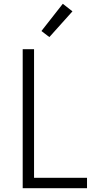

<svg xmlns="http://www.w3.org/2000/svg" viewBox="-20 -995 540 1015"><path d="M100 0V-735H160V-55H440V0ZM241 -799 199 -831 312 -975 363 -935Z"/></svg>

Font: Iosevka SS18 Light
Style: Regular
Weight: 300
Monospace: yes
Designer: Belleve Invis
Foundry: Belleve Invis
Version: Version 25.1.1; ttfautohint (v1.8.4)